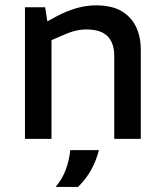

<svg xmlns="http://www.w3.org/2000/svg" viewBox="-20 -531 626 734"><path d="M75.4 0V-503.2H152.6L161 -449.5L196.4 -468.6Q234 -488.6 271.8 -499.6Q309.6 -510.6 346.9 -510.6Q406.1 -510.6 443.7 -489Q481.2 -467.3 499.7 -429.3Q518.2 -391.2 518.2 -341.1V0H416.7V-317.4Q416.7 -367 390.9 -392.7Q365.2 -418.4 310.1 -418.4Q286.7 -418.4 263.9 -412.2Q241.2 -406.1 214.8 -393.9L176.9 -377.5V0ZM192.5 183.7Q218.8 152.5 231.7 117Q244.6 81.5 248.7 43H358.1Q348.8 80.7 329.5 116.6Q310.1 152.5 278.3 183.7Z"/></svg>

Font: REM Medium
Style: Regular
Weight: 500
Designer: Octavio Pardo
Foundry: Ashler Design
Version: Version 1.005;gftools[0.9.28]